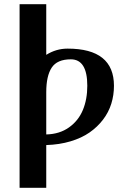

<svg xmlns="http://www.w3.org/2000/svg" viewBox="-20 -680 596 900"><path d="M196.8 0V200.2H71.8V-660.2H196.8V-422.9Q243.2 -452.1 296.9 -452.1Q514.2 -452.1 514.2 -277.8Q514.2 -233.9 501.7 -193.8Q489.3 -153.8 463.1 -119.4Q437 -85 399.9 -59.1Q362.8 -33.2 310.8 -17.6Q258.8 -2 196.8 0ZM196.8 -49.8Q259.3 -51.3 303.5 -82.8Q347.7 -114.3 368.4 -164.3Q389.2 -214.4 389.2 -277.8Q389.2 -401.9 312 -401.9Q248 -401.9 222.4 -363Q196.8 -324.2 196.8 -248Z"/></svg>

Font: Pfennig
Style: Bold
Weight: 700
Version: Version 20120410 ; ttfautohint (v0.8)